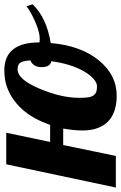

<svg xmlns="http://www.w3.org/2000/svg" viewBox="104 -690 553 876"><g transform="rotate(-90 380.0 -252.5)"><path d="M797.9 -379.9Q737.8 -316.4 621.1 -296.9Q609.4 -160.2 542.5 -78.1Q475.6 3.9 381.8 3.9Q267.1 3.9 233.9 -81.1Q222.2 -110.8 222.2 -151.4Q222.2 -191.9 231 -240.2H155.8L106 0H-38.1L67.9 -500H211.9L169.9 -299.8H248Q295.9 -441.4 405.3 -490.7Q445.3 -508.8 496.1 -508.8Q624 -508.8 624 -349.1V-348.1Q628.9 -347.2 640.6 -347.2Q667.5 -347.2 709.7 -364.3Q752 -381.3 789.1 -407.2ZM538.1 -293.9Q511.2 -300.3 511.2 -338.4Q511.2 -376.5 542 -390.1Q540 -421.9 532 -435.1Q523.9 -448.2 501 -448.2Q455.1 -448.2 413.1 -348.6Q371.1 -249 371.1 -167Q371.1 -119.1 379.6 -106Q388.2 -92.8 397.9 -89.4Q407.7 -85.9 423.8 -85.9Q439.9 -85.9 458.3 -102.1Q476.6 -118.2 492.2 -146Q526.4 -205.6 538.1 -293.9Z"/></g></svg>

Font: UVF Lobster12
Style: Regular
Weight: 400
Designer: Pablo Impallari
Foundry: Pablo Impallari. www.impallari.com
Version: Version 1.004